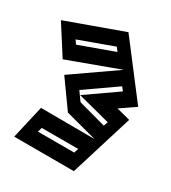

<svg xmlns="http://www.w3.org/2000/svg" viewBox="-114 -628 680 764"><g transform="rotate(20 226.5 -246.0)"><path d="M15 3 76 -141 319 -97 183 -160 118 -296 334 -396 91 -352 31 -496 300 -543 438 -277 363 -243 422 -216 285 51ZM112 -444 121 -425 286 -454 276 -473ZM216 -216 335 -160 345 -178 205 -242 360 -314 350 -332 195 -260ZM97 -48 261 -19 271 -38 106 -67Z"/></g></svg>

Font: Blaka Hollow
Style: Regular
Weight: 400
Designer: Mohamed Gaber
Foundry: Kief Type Foundry
Version: Version 1.003; ttfautohint (v1.8.4.7-5d5b)